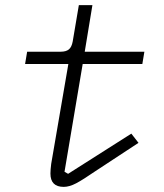

<svg xmlns="http://www.w3.org/2000/svg" viewBox="-20 -718 640 750"><path d="M229 12Q177 12 177 -40Q177 -54 180 -78L247 -468H78L86 -516H217Q238 -516 249 -525Q260 -534 264 -556L288 -698H341L311 -516H544L536 -468H303L232 -47L246 -39L493 -196L521 -160L352 -49Q304 -16 277.5 -2Q251 12 229 12Z"/></svg>

Font: IBM Plex Mono Light
Style: Italic
Weight: 300
Italic angle: -9°
Monospace: yes
Designer: Mike Abbink, Paul van der Laan, Pieter van Rosmalen
Foundry: Bold Monday
Version: Version 2.3